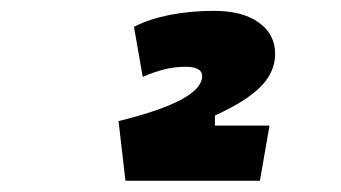

<svg xmlns="http://www.w3.org/2000/svg" viewBox="-20 -723 626 352"><path d="M210 -391.6 197.3 -501Q350.6 -538.6 350.6 -583.5Q350.6 -600.6 319.8 -600.6Q283.2 -600.6 241.7 -582L225.6 -673.8Q252.9 -688 291 -695.6Q329.1 -703.1 372.6 -703.1Q424.8 -703.1 454.6 -681.6Q484.4 -660.2 484.4 -624Q484.4 -591.3 458.3 -564.5Q432.1 -537.6 374 -511.2V-492.7H474.1L456.5 -391.6Z"/></svg>

Font: Cascadia Code PL
Style: Bold Italic
Weight: 700
Italic angle: -10°
Monospace: yes
Designer: Aaron Bell
Foundry: Saja Typeworks
Version: Version 2404.023; ttfautohint (v1.8.4)